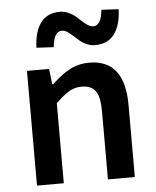

<svg xmlns="http://www.w3.org/2000/svg" viewBox="-52 -775 665 819"><g transform="rotate(-5 280.0 -365.0)"><path d="M73.2 0V-491.2H168L175.8 -424.8H180.2Q217.8 -461.9 256.1 -482.4Q294.4 -502.9 340.8 -502.9Q492.2 -502.9 492.2 -308.1V0H377V-293Q377 -353 358.9 -378.4Q340.8 -403.8 299.8 -403.8Q269.5 -403.8 245.6 -389.6Q221.7 -375.5 188 -342.8V0ZM373 -575.2Q354.5 -575.2 337.2 -582.8Q319.8 -590.3 307.1 -601.3Q294.4 -612.3 282.7 -623Q271 -633.8 259.3 -641.4Q247.6 -648.9 236.8 -648.9Q201.7 -648.9 195.8 -582L122.1 -585.9Q124.5 -655.3 152.6 -692.6Q180.7 -730 234.9 -730Q253.4 -730 270.8 -722.4Q288.1 -714.8 301 -703.9Q314 -692.9 325.4 -681.9Q336.9 -670.9 349.1 -663.3Q361.3 -655.8 372.1 -655.8Q405.8 -655.8 412.1 -723.1L485.8 -719.2Q483.4 -650.4 455.1 -612.8Q426.8 -575.2 373 -575.2Z"/></g></svg>

Font: Source Sans 3 Semibold
Style: Regular
Weight: 600
Designer: Paul D. Hunt
Foundry: Adobe
Version: Version 3.052;hotconv 1.1.0;makeotfexe 2.6.0